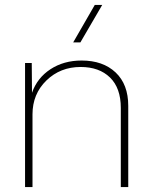

<svg xmlns="http://www.w3.org/2000/svg" viewBox="-20 -754 617 774"><path d="M309 -510Q395 -510 446 -462Q497 -414 497 -327V0H467V-319Q467 -399 423.5 -441.5Q380 -484 305 -484Q223 -484 167 -429.5Q111 -375 111 -293V0H81V-500H108L109 -380Q130 -440 183.5 -475Q237 -510 309 -510ZM275 -583 362 -734H392L304 -583Z"/></svg>

Font: Human Sans ExtraLight
Style: Regular
Weight: 200
Designer: Tim Radville
Foundry: Continuum
Version: Version 1.000;FEAKit 1.0